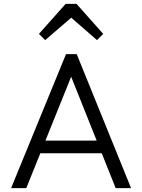

<svg xmlns="http://www.w3.org/2000/svg" viewBox="-20 -966 730 986"><path d="M37 0 319 -688H374L653 0H574L331 -608H360L115 0ZM166 -179V-244H526V-179ZM212 -760 180 -792 317 -946H373L510 -792L478 -760L322 -896L369 -895Z"/></svg>

Font: Outfit Thin Light
Style: Regular
Weight: 300
Version: Version 1.100;gftools[0.9.27]